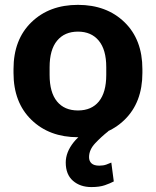

<svg xmlns="http://www.w3.org/2000/svg" viewBox="-20 -550 642 790"><path d="M35.6 -250V-265.6Q35.6 -387.2 109.3 -458.6Q182.9 -530 300.8 -530Q418.7 -530 492.3 -458.6Q565.9 -387.2 565.9 -265.6V-250Q565.9 -128.4 492.3 -56.9Q418.7 14.6 300.8 14.6Q182.9 14.6 109.3 -56.9Q35.6 -128.4 35.6 -250ZM184.1 -273.7V-241.9Q184.1 -169.9 214.5 -132.7Q244.9 -95.5 300.8 -95.5Q356.7 -95.5 387 -132.7Q417.2 -169.9 417.2 -241.9V-273.7Q417.2 -345.5 386.4 -382.7Q355.5 -419.9 300.8 -419.9Q245.8 -419.9 215 -382.7Q184.1 -345.5 184.1 -273.7ZM386 -40.5 426 -10.3Q396.2 13.2 371.3 39.8Q346.4 66.4 346.4 96.7Q346.4 112.8 356.7 122.2Q366.9 131.6 388.4 131.6Q405 131.6 417.6 127.1Q430.2 122.6 438 118.9L448.2 196.5Q433.6 204.3 411.6 212Q389.6 219.7 356 219.7Q309.8 219.7 280.2 193.8Q250.5 168 250.5 118.7Q250.5 76.2 283.1 35.3Q315.7 -5.6 386 -40.5Z"/></svg>

Font: RobotoFlex
Style: Regular
Weight: 400
Designer: Berlow after Robertson
Foundry: Google
Version: Version 2.136